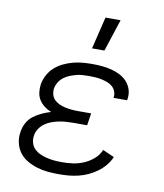

<svg xmlns="http://www.w3.org/2000/svg" viewBox="-85 -822 769 900"><g transform="rotate(10 300.0 -372.5)"><path d="M256 8Q229 8 202.5 5.5Q176 3 151.5 -4.5Q127 -12 104.5 -25Q82 -38 67 -58Q52 -78 46 -104Q40 -130 45 -157Q48 -179 59 -199.5Q70 -220 88.5 -234Q107 -248 128 -257.5Q149 -267 170 -273Q152 -280 137 -291.5Q122 -303 112 -318.5Q102 -334 99.5 -354Q97 -374 100 -394Q104 -416 115.5 -437.5Q127 -459 145 -475Q163 -491 185 -501.5Q207 -512 229.5 -518Q252 -524 275 -526Q298 -528 321 -528Q344 -528 367 -526Q390 -524 412 -518.5Q434 -513 453.5 -503Q473 -493 487.5 -477.5Q502 -462 509 -440.5Q516 -419 512 -395L511 -389H446L447 -392Q449 -407 443.5 -420.5Q438 -434 427.5 -443Q417 -452 403 -457Q389 -462 375 -465Q361 -468 346.5 -469Q332 -470 317 -470Q301 -470 285.5 -469Q270 -468 255 -464Q240 -460 225 -454Q210 -448 197 -438Q184 -428 175.5 -414Q167 -400 164 -384Q162 -369 166 -354.5Q170 -340 180.5 -330Q191 -320 204.5 -314Q218 -308 232.5 -305Q247 -302 262 -300.5Q277 -299 293 -299H356L347 -241H284Q267 -241 249.5 -240Q232 -239 214.5 -235.5Q197 -232 180 -226Q163 -220 148 -209.5Q133 -199 122.5 -183Q112 -167 110 -150Q107 -132 112 -115Q117 -98 129 -86.5Q141 -75 157 -68Q173 -61 190 -57Q207 -53 225 -51.5Q243 -50 261 -50Q287 -50 312.5 -53.5Q338 -57 363 -67.5Q388 -78 409.5 -96.5Q431 -115 441 -140L496 -116Q487 -94 471 -75Q455 -56 435 -41.5Q415 -27 393 -17Q371 -7 348 -1.5Q325 4 302 6Q279 8 256 8ZM307 -600 344 -753H416L366 -600Z"/></g></svg>

Font: Iosevka Aile Light
Style: Italic
Weight: 300
Italic angle: -9°
Designer: Belleve Invis
Foundry: Belleve Invis
Version: Version 31.1.0; ttfautohint (v1.8.4)